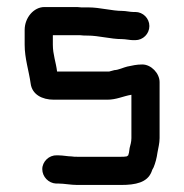

<svg xmlns="http://www.w3.org/2000/svg" viewBox="-20 -510 522 545"><path d="M364 -476H358C349 -476 337 -479 328 -479C297 -479 264 -489 231 -489H211C204 -490 197 -490 191 -490H106C76 -490 50 -460 50 -425V-383C50 -344 62 -309 67 -273C71 -242 99 -227 133 -227H284C311 -227 329 -237 353 -241V-118C353 -107 350 -98 348 -90L346 -76C345 -74 345 -72 344 -69C343 -69 341 -66 339 -66C334 -65 329 -65 324 -65H199C194 -65 188 -65 183 -66C173 -66 158 -69 147 -69H141C119 -70 100 -51 100 -30C100 -8 118 10 139 11H146C162 11 181 15 199 15H324C365 15 398 8 410 -22C411 -26 413 -30 416 -35C421 -47 425 -62 427 -77C429 -89 433 -103 433 -118V-277C433 -302 409 -327 384 -327C367 -327 356 -324 341 -321C332 -319 315 -311 305 -311C300 -310 295 -308 290 -307H142C139 -333 130 -355 130 -383V-410H208C215 -409 222 -409 229 -409C260 -409 294 -399 326 -399C336 -399 349 -396 358 -396H364C386 -396 404 -414 404 -436C404 -458 386 -476 364 -476Z"/></svg>

Font: Electronic
Style: ExBd
Weight: 800
Version: Version 1.011